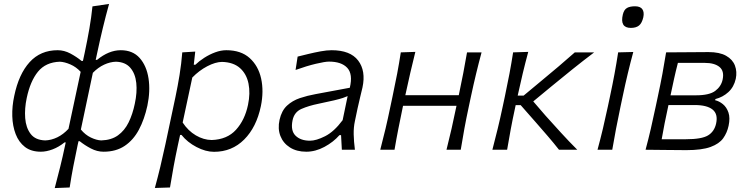

<svg xmlns="http://www.w3.org/2000/svg" viewBox="-20 -762 3804 977"><path d="M258.5 195Q273 140 286 88Q299 36 311.5 -23.5L314.5 -37.5H308.5Q279.5 -14 247.8 -2Q216 10 188 10Q138.5 10 107 -14.2Q75.5 -38.5 59.8 -79.5Q44 -120.5 42.5 -171Q41 -221.5 52.5 -274Q75.5 -385 130.8 -445.8Q186 -506.5 273.5 -506.5Q306.5 -506.5 338 -489.8Q369.5 -473 395 -452H402L411 -493.5Q424.5 -557 434.8 -616.2Q445 -675.5 450.5 -729.5L535 -742Q518 -680.5 503.5 -620.5Q489 -560.5 475 -494.5L467 -457.5H474Q534 -506.5 594.5 -506.5Q655.5 -506.5 690.8 -466.8Q726 -427 735.8 -362.8Q745.5 -298.5 730 -224.5Q715 -155 686.8 -102Q658.5 -49 614.2 -19.5Q570 10 507 10Q474 10 442.5 -6.5Q411 -23 385.5 -43.5H379.5L375 -23.5Q363 33.5 353 84.8Q343 136 334.5 192ZM210.5 -47.5Q241 -48.5 271.5 -63.2Q302 -78 328.5 -106.5L390.5 -396.5Q367.5 -421.5 338 -434.2Q308.5 -447 284.5 -448Q212.5 -445.5 173.2 -397.2Q134 -349 116 -263.5Q104.5 -209.5 108.2 -160.8Q112 -112 136 -80.5Q160 -49 210.5 -47.5ZM495 -47.5Q546.5 -49 580.2 -73.2Q614 -97.5 634.5 -139.2Q655 -181 666 -234.5Q678.5 -292 673.5 -339.8Q668.5 -387.5 643.2 -417Q618 -446.5 570 -448Q540 -447 509.8 -433Q479.5 -419 452.5 -391.5L391.5 -103Q413.5 -76 442.2 -62.2Q471 -48.5 495 -47.5Z M768 194.5Q783 139.5 795.8 86.5Q808.5 33.5 821.5 -27L873 -269.5Q884.5 -324 893.8 -381.2Q903 -438.5 907.5 -495.5L973.5 -499.5L966 -432.5H974Q993 -451 1019.5 -468Q1046 -485 1075.2 -495.8Q1104.5 -506.5 1131.5 -506.5Q1206 -506.5 1250.2 -466.8Q1294.5 -427 1308.8 -362.2Q1323 -297.5 1307.5 -222Q1285 -114.5 1222.5 -52Q1160 10.5 1069 10.5Q1026.5 10.5 980 -13.8Q933.5 -38 903.5 -75.5H896.5L885.5 -25Q873 33.5 863.5 85Q854 136.5 845 192ZM1057 -49.5Q1136 -52 1181 -101.8Q1226 -151.5 1242 -228.5Q1254.5 -287.5 1244.5 -336.8Q1234.5 -386 1201 -415.8Q1167.5 -445.5 1109.5 -447Q1076 -446.5 1034.5 -424.8Q993 -403 958.5 -367.5L909.5 -138.5Q937 -96.5 976.5 -73.2Q1016 -50 1057 -49.5Z M1538.5 10Q1489.5 10 1455.2 -11.8Q1421 -33.5 1406.8 -70.2Q1392.5 -107 1402.5 -152.5Q1413 -199 1440.5 -224.5Q1468 -250 1506 -262.8Q1544 -275.5 1585.5 -283L1760 -315.5Q1776.5 -385 1747 -416.8Q1717.5 -448.5 1654 -448.5Q1634 -448.5 1587.5 -437.5Q1541 -426.5 1484 -406L1494.5 -474Q1518.5 -480 1549.5 -487.5Q1580.5 -495 1611.8 -500.8Q1643 -506.5 1667.5 -506.5Q1762.5 -506.5 1802.5 -454Q1842.5 -401.5 1824.5 -317Q1819.5 -295 1813 -269Q1806.5 -243 1799.5 -210.5L1786 -146Q1779 -114 1779.8 -78Q1780.5 -42 1786 0H1719.5L1715.5 -74.5H1707.5Q1676.5 -39 1630.8 -14.5Q1585 10 1538.5 10ZM1557.5 -46Q1589 -46 1634.5 -69Q1680 -92 1723.5 -150.5L1749 -273Q1739.5 -268.5 1724.5 -263.5Q1709.5 -258.5 1680.5 -251.5Q1651.5 -244.5 1600.5 -234Q1551 -224 1514 -207.8Q1477 -191.5 1468.5 -149Q1458 -97 1484 -71.5Q1510 -46 1557.5 -46Z M1915 0Q1929.5 -55.5 1941.8 -107.2Q1954 -159 1966.5 -219.5L1977 -269Q1991 -334.5 2001 -387.2Q2011 -440 2019.5 -495.5L2093.5 -498Q2080 -444 2068 -392Q2056 -340 2042.5 -277.5H2314.5Q2327.5 -339.5 2337.5 -390.8Q2347.5 -442 2356.5 -495.5H2430.5Q2415.5 -440 2402.8 -387.2Q2390 -334.5 2376 -269L2365.5 -219.5Q2352.5 -159 2343 -107.2Q2333.5 -55.5 2324.5 0H2252Q2266 -55.5 2277.8 -107.2Q2289.5 -159 2302 -219.5L2303 -223.5H2031L2030 -219.5Q2017.5 -159 2007.2 -107.5Q1997 -56 1987.5 0Z M2485.5 0Q2500 -55.5 2512.5 -106.8Q2525 -158 2538 -219.5L2549 -271Q2562.5 -334.5 2572.5 -387.5Q2582.5 -440.5 2591 -495.5L2668 -498Q2653 -442.5 2640.2 -389.2Q2627.5 -336 2614.5 -276.5V-275.5H2644.5L2737 -352.5Q2780 -388 2822.5 -424Q2865 -460 2905 -495.5H3003.5Q2946 -452 2892.2 -408.8Q2838.5 -365.5 2785.5 -322L2693.5 -246L2756 -173.5Q2795 -130 2834.8 -86.5Q2874.5 -43 2917.5 0H2824.5Q2797 -35 2767 -69.8Q2737 -104.5 2706 -140L2629.5 -227H2604L2600.5 -210.5Q2588 -153 2578.8 -103.5Q2569.5 -54 2560.5 0Z M3020.5 0Q3035.5 -55.5 3047.8 -107Q3060 -158.5 3073 -219.5L3083.5 -269Q3097.5 -334.5 3107.2 -387.2Q3117 -440 3125.5 -495.5L3202.5 -497.5Q3187.5 -442 3174.8 -389Q3162 -336 3148 -269L3137.5 -219.5Q3124.5 -158.5 3114.8 -107Q3105 -55.5 3095.5 0ZM3190 -620Q3133 -620 3149.5 -689Q3155.5 -713 3170.5 -721.5Q3185.5 -730 3211.5 -730Q3238 -730 3248.5 -715.2Q3259 -700.5 3253.5 -674Q3246.5 -644 3231.5 -632Q3216.5 -620 3190 -620Z M3265 0Q3280 -56 3291.8 -107.2Q3303.5 -158.5 3316.5 -219.5L3327 -269Q3341 -334 3350.8 -386.8Q3360.5 -439.5 3369.5 -495.5Q3413.5 -495.5 3472.8 -496.2Q3532 -497 3585 -497Q3641.5 -497 3674.8 -478.2Q3708 -459.5 3719.8 -428.2Q3731.5 -397 3724 -361Q3714.5 -319 3686.2 -293.2Q3658 -267.5 3620.5 -258L3619 -252Q3639.5 -247.5 3658.5 -232Q3677.5 -216.5 3686.8 -189.2Q3696 -162 3687.5 -122Q3680 -86.5 3660 -58.5Q3640 -30.5 3595.8 -14.2Q3551.5 2 3472 2Q3412 2 3358.5 1Q3305 0 3265 0ZM3429.5 -442Q3418.5 -399.5 3410 -360.8Q3401.5 -322 3392 -277H3521.5Q3589.5 -277 3619.5 -299.5Q3649.5 -322 3657 -356.5Q3666.5 -400.5 3641.2 -421.2Q3616 -442 3566.5 -442ZM3347 -53.5H3470.5Q3550.5 -53.5 3582.8 -73Q3615 -92.5 3624 -133.5Q3634.5 -181.5 3606 -204.5Q3577.5 -227.5 3515 -227.5H3381.5L3380 -220.5Q3369.5 -172.5 3361.8 -133.5Q3354 -94.5 3347 -53.5Z"/></svg>

Font: Commissioner Flair Light
Style: Italic
Weight: 300
Italic angle: -12°
Designer: Kostas Bartsokas
Foundry: Kostas Bartsokas
Version: Version 1.000; ttfautohint (v1.8.3)